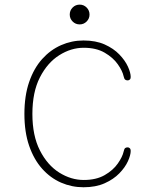

<svg xmlns="http://www.w3.org/2000/svg" viewBox="-20 -800 659 830"><path d="M341 9.5Q290 9.5 244 -10.5Q198 -30.5 162.2 -70.5Q126.5 -110.5 106 -169.8Q85.5 -229 85.5 -307.5Q85.5 -386 106 -445.5Q126.5 -505 162.2 -544.8Q198 -584.5 244 -604.8Q290 -625 341 -625Q394 -625 432.5 -607.8Q471 -590.5 496 -564.5Q521 -538.5 533 -512Q545 -485.5 545 -467Q545 -459.5 541 -456Q537 -452.5 532 -452.5Q525 -452.5 521 -455.8Q517 -459 514.5 -470Q509.5 -493.5 489.2 -522.2Q469 -551 432.5 -572.2Q396 -593.5 342 -593.5Q287 -593.5 236 -561.2Q185 -529 152.5 -465.5Q120 -402 120 -307.5Q120 -213.5 152.5 -149.8Q185 -86 236 -54Q287 -22 342 -22Q396 -22 432.5 -43Q469 -64 489.2 -93Q509.5 -122 514.5 -145Q517 -156.5 521 -159.8Q525 -163 532 -163Q537 -163 541 -159.2Q545 -155.5 545 -148Q545 -129.5 533 -103Q521 -76.5 496 -50.8Q471 -25 432.5 -7.8Q394 9.5 341 9.5ZM324.5 -694.5Q306.5 -694.5 294 -707Q281.5 -719.5 281.5 -737Q281.5 -755 294 -767.5Q306.5 -780 324.5 -780Q342 -780 354.5 -767.5Q367 -755 367 -737Q367 -719.5 354.5 -707Q342 -694.5 324.5 -694.5Z"/></svg>

Font: Sono ExtraLight Monospace ExtraLight
Style: Regular
Weight: 250
Version: Version 2.112